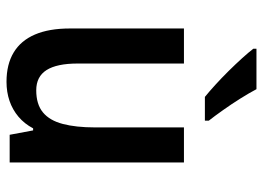

<svg xmlns="http://www.w3.org/2000/svg" viewBox="-130 -676 816 596"><g transform="rotate(90 278.0 -378.0)"><path d="M484.4 -541V0H398.4L384.8 -72.8H378.4Q364.3 -45.9 342.3 -27.3Q320.3 -8.8 293 0.5Q265.6 9.8 233.9 9.8Q179.7 9.8 142.8 -12.5Q106 -34.7 87.2 -78.4Q68.4 -122.1 68.4 -187V-541H177.2V-211.4Q177.2 -146.5 197.5 -114.5Q217.8 -82.5 260.3 -82.5Q303.7 -82.5 328.9 -103.3Q354 -124 364.7 -164.8Q375.5 -205.6 375.5 -265.1V-541ZM256.8 -766.1Q268.6 -743.7 285.9 -716.1Q303.2 -688.5 321.8 -662.4Q340.3 -636.2 354.5 -618.2V-606H280.8Q264.6 -619.1 243.4 -638.4Q222.2 -657.7 200.4 -679.7Q178.7 -701.7 160.4 -721.9Q142.1 -742.2 131.3 -756.3V-766.1Z"/></g></svg>

Font: Open Sans SemiCondensed SemiBold
Style: Regular
Weight: 600
Width: 4
Designer: Monotype Design Team
Foundry: Monotype Imaging Inc.
Version: Version 3.000